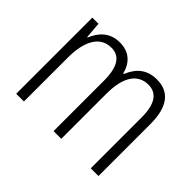

<svg xmlns="http://www.w3.org/2000/svg" viewBox="-114 -745 949 949"><g transform="rotate(45 360.0 -271.0)"><path d="M516 -542C447 -542 406 -506 381 -445H377C363 -502 325 -542 257 -542C187 -542 148 -498 127 -446H124L117 -532H74V0H128V-307C128 -415 163 -494 246 -494C300 -494 335 -456 335 -352V0H389V-316C389 -430 429 -494 505 -494C560 -494 595 -454 595 -357V0H649V-363C649 -486 601 -542 516 -542Z"/></g></svg>

Font: Noto Sans Hebrew Condensed Light
Style: Regular
Weight: 300
Width: 3
Designer: Monotype Design Team
Foundry: Monotype Imaging Inc.
Version: Version 2.004